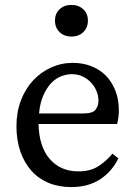

<svg xmlns="http://www.w3.org/2000/svg" viewBox="-20 -747 550 782"><path d="M321 -285Q357 -285 369 -300Q381 -315 381 -337Q381 -358 372.5 -377.5Q364 -397 349.5 -412Q335 -427 315.5 -436Q296 -445 273 -445Q252 -445 229.5 -436.5Q207 -428 188.5 -408.5Q170 -389 156.5 -358.5Q143 -328 139 -285ZM137 -242Q139 -149 183 -99Q227 -49 299 -49Q347 -49 379 -69Q411 -89 438 -121L462 -102Q436 -48 387.5 -16.5Q339 15 270 15Q219 15 178 -2Q137 -19 108 -51.5Q79 -84 63 -130Q47 -176 47 -233Q47 -290 65 -337.5Q83 -385 114.5 -419Q146 -453 188 -472Q230 -491 277 -491Q316 -491 350.5 -478Q385 -465 410 -440Q435 -415 449.5 -379Q464 -343 464 -298Q464 -281 462 -267Q460 -253 457 -242ZM271 -598Q242 -598 223 -616Q204 -634 204 -663Q204 -692 223 -709.5Q242 -727 271 -727Q300 -727 319 -709.5Q338 -692 338 -663Q338 -634 319 -616Q300 -598 271 -598Z"/></svg>

Font: SourceSerifPro
Style: Book
Weight: 400
Designer: Frank Grießhammer
Foundry: Adobe Systems Incorporated
Version: Version 1.014;PS Version 1.0;hotconv 1.0.73;makeotf.lib2.5.5